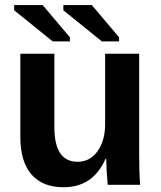

<svg xmlns="http://www.w3.org/2000/svg" viewBox="-20 -745 651 774"><path d="M199.2 -528.3V-231.9Q199.2 -92.8 293 -92.8Q342.8 -92.8 373.3 -135.5Q403.8 -178.2 403.8 -245.1V-528.3H541V-118.2Q541 -50.8 544.9 0H414.1Q408.2 -70.3 408.2 -105H405.8Q378.4 -44.9 336.2 -17.6Q293.9 9.8 235.8 9.8Q151.9 9.8 106.9 -41.7Q62 -93.3 62 -192.9V-528.3ZM235.4 -703.6V-724.6H350.1L460 -594.7V-578.1H390.6ZM37.1 -703.6V-724.6H151.9L261.7 -594.7V-578.1H192.4Z"/></svg>

Font: Arial
Style: Bold
Weight: 700
Designer: Steve Matteson
Foundry: Ascender Corporation
Version: Version 2.00.3